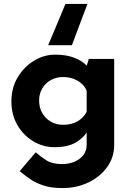

<svg xmlns="http://www.w3.org/2000/svg" viewBox="-20 -737 638 977"><path d="M225 -507Q248 -560 269.5 -612.5Q291 -665 313 -717H425Q405 -665 385.5 -612.5Q366 -560 346 -507ZM298 220Q239 220 198.5 206Q158 192 130 172Q102 152 80 134L162 38Q185 59 215.5 78.5Q246 98 296 98Q329 98 357.5 86.5Q386 75 403.5 53Q421 31 421 -2V-98L426 -73Q410 -39 368 -13.5Q326 12 258 12Q199 12 148.5 -18.5Q98 -49 68 -101.5Q38 -154 38 -221Q38 -290 70 -343.5Q102 -397 153 -428Q204 -459 261 -459Q318 -459 359.5 -442.5Q401 -426 422 -402L417 -389L432 -437H561V0Q561 64 525 113.5Q489 163 429.5 191.5Q370 220 298 220ZM179 -225Q179 -190 195 -162Q211 -134 238.5 -118Q266 -102 300 -102Q329 -102 351.5 -109.5Q374 -117 391.5 -131.5Q409 -146 421 -168V-275Q412 -297 394 -312.5Q376 -328 352.5 -336.5Q329 -345 300 -345Q266 -345 238.5 -329.5Q211 -314 195 -287Q179 -260 179 -225Z"/></svg>

Font: Josefin Sans Thin
Style: Bold
Weight: 700
Version: Version 2.000